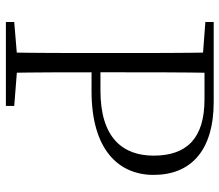

<svg xmlns="http://www.w3.org/2000/svg" viewBox="-68 -696 763 668"><g transform="rotate(90 314.0 -361.5)"><path d="M56 0H348V-29L209 -40H188L56 -29ZM162 0H233C231 -110 231 -218 231 -320V-390C231 -502 231 -614 233 -723H162C164 -613 164 -502 164 -390V-333C164 -221 164 -110 162 0ZM198 -298H297C499 -298 588 -391 588 -514C588 -642 505 -723 334 -723H198V-691H325C461 -691 521 -629 521 -514C521 -405 457 -329 295 -329H198ZM56 -694 188 -684H198V-723H56Z"/></g></svg>

Font: Source Han Serif TW VF
Style: Regular
Weight: 250
Designer: Ryoko NISHIZUKA 西塚涼子 (kana & ideographs); Frank Grießhammer (Latin, Greek & Cyrillic); Wenlong ZHANG 张文龙 (bopomofo); San
Foundry: Adobe
Version: Version 2.002;hotconv 1.1.0;makeotfexe 2.6.0